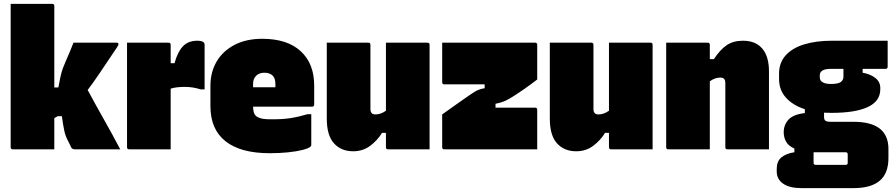

<svg xmlns="http://www.w3.org/2000/svg" viewBox="-20 -770 4620 990"><path d="M260 0H46Q35 0 35 -11V-750H249Q260 -750 260 -739V-319H281Q287 -351 290.5 -368Q294 -385 297 -396Q300 -407 304.5 -419Q309 -431 318 -452Q330 -479 339.5 -502Q349 -525 359 -550H579Q591 -550 591 -543Q591 -537 584 -527Q531 -448 495 -394.5Q459 -341 432 -306Q474 -228 516.5 -153Q559 -78 600 0H367Q352 0 347 -10Q345 -15 341 -23Q337 -31 332 -41Q318 -67 312 -93.5Q306 -120 299 -171H278Q271 -167 260 -161Z M860 0H646Q635 0 635 -11V-550H849Q860 -550 860 -539V-444H880Q895 -501 922.5 -530.5Q950 -560 997 -560Q1013 -560 1020.5 -557Q1028 -554 1031 -551Q1035 -547 1035 -539V-309H1015Q975 -322 933 -322Q889 -322 860 -313Z M1332 -570Q1461 -570 1530.5 -506Q1600 -442 1600 -329V-231Q1600 -220 1589 -220H1285Q1285 -206 1288 -193.5Q1291 -181 1299 -173Q1308 -164 1328 -159Q1348 -154 1394 -155Q1439 -155 1478.5 -161Q1518 -167 1565 -181H1585V-23Q1585 -18 1582 -15Q1572 -5 1540.5 3Q1509 11 1465 15.5Q1421 20 1371 20Q1221 20 1143 -41.5Q1065 -103 1065 -223V-327Q1065 -399 1097.5 -453.5Q1130 -508 1190 -539Q1250 -570 1332 -570ZM1343 -395Q1317 -395 1301 -379.5Q1285 -364 1285 -339V-320H1400V-335Q1400 -352 1396.5 -362.5Q1393 -373 1386 -380Q1371 -395 1343 -395Z M1879 -550Q1890 -550 1890 -539V-208Q1890 -180 1915 -180Q1928 -180 1941 -184Q1954 -188 1970 -199V-550H2184Q2195 -550 2195 -539V0H1981Q1970 0 1970 -11V-85H1950Q1926 -46 1888.5 -18Q1851 10 1801 10Q1739 10 1702 -31Q1665 -72 1665 -158V-550Z M2260 -550H2739Q2750 -550 2750 -539V-360Q2716 -334 2684.5 -312Q2653 -290 2626 -273Q2598 -255 2578 -247Q2558 -239 2535 -235V-215H2739Q2750 -215 2750 -204V0H2271Q2260 0 2260 -11V-180Q2307 -213 2332.5 -231.5Q2358 -250 2383 -267Q2410 -286 2430.5 -298.5Q2451 -311 2479 -315V-335H2271Q2260 -335 2260 -346Z M3029 -550Q3040 -550 3040 -539V-208Q3040 -180 3065 -180Q3078 -180 3091 -184Q3104 -188 3120 -199V-550H3334Q3345 -550 3345 -539V0H3131Q3120 0 3120 -11V-85H3100Q3076 -46 3038.5 -18Q3001 10 2951 10Q2889 10 2852 -31Q2815 -72 2815 -158V-550Z M3640 0H3426Q3415 0 3415 -11V-550H3629Q3640 -550 3640 -539V-465H3661Q3693 -514 3727 -537Q3761 -560 3811 -560Q3876 -560 3910.5 -519.5Q3945 -479 3945 -402V0H3731Q3720 0 3720 -11V-342Q3720 -370 3695 -370Q3682 -370 3669 -366Q3656 -362 3640 -351Z M4021 -88Q4021 -126 4045.5 -153Q4070 -180 4130 -187V-207Q4068 -227 4032.5 -266.5Q3997 -306 3997 -363V-390Q3997 -447 4031.5 -485Q4066 -523 4127.5 -541.5Q4189 -560 4269 -560H4557V-426Q4557 -415 4546 -415H4428V-395Q4468 -388 4493.5 -368Q4519 -348 4519 -316V-310Q4519 -248 4454.5 -218Q4390 -188 4267 -188Q4247 -188 4229 -189V-167Q4229 -153 4236 -147.5Q4243 -142 4263 -142H4381Q4561 -142 4561 -2V45Q4561 124 4516 162Q4471 200 4381 200H4112Q4051 200 4018 177Q3985 154 3985 114V101Q3985 62 4008.5 42Q4032 22 4076 15V-4Q4045 -18 4033 -40Q4021 -62 4021 -88ZM4264 -337Q4301 -337 4315 -347Q4329 -357 4329 -374V-415H4266Q4235 -415 4221 -406.5Q4207 -398 4207 -382V-372Q4207 -359 4215 -351Q4229 -337 4264 -337ZM4186 80H4341Q4346 80 4349 77Q4351 75 4351 69V26Q4351 15 4340 15H4191Q4183 15 4175 15V69Q4175 80 4186 80Z"/></svg>

Font: Recursive Sn Lnr St XBk
Style: Regular
Weight: 1000
Version: Version 1.079;hotconv 1.0.112;makeotfexe 2.5.65598; ttfautoh